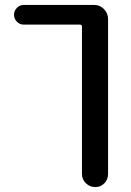

<svg xmlns="http://www.w3.org/2000/svg" viewBox="-20 -540 531 780"><path d="M77 -440Q60 -440 48.5 -452Q37 -464 37 -480Q37 -496 48.5 -508Q60 -520 77 -520H363Q386 -520 402.5 -503Q419 -486 419 -463V167Q419 189 404 204.5Q389 220 367 220Q345 220 329 204.5Q313 189 313 167V-431Q313 -440 305 -440Z"/></svg>

Font: Rounded Mplus 1c Medium
Style: Regular
Weight: 500
Version: Version 1.059.20150529